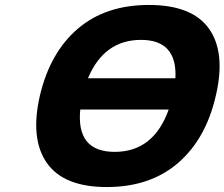

<svg xmlns="http://www.w3.org/2000/svg" viewBox="-20 -745 906 775"><path d="M141 -359Q182 -533 294 -629Q406 -725 581 -725Q756 -725 824 -628.5Q892 -532 851 -358Q811 -184 698.5 -87Q586 10 411 10Q237 10 169 -87.5Q101 -185 141 -359ZM661 -303H304Q287 -132 443 -132Q600 -132 661 -303ZM335 -429H688Q696 -584 549 -584Q400 -584 335 -429Z"/></svg>

Font: Passageway
Style: BdIt
Weight: 700
Foundry: Ascender Corporation
Version: Version 1.11